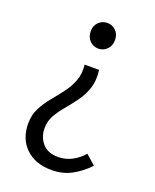

<svg xmlns="http://www.w3.org/2000/svg" viewBox="-135 -590 705 872"><g transform="rotate(20 217.5 -154.5)"><path d="M220.2 202.6Q142.1 202.6 95.7 158.2Q49.3 113.8 49.3 39.1Q49.3 -1.5 65.9 -34.2Q82.5 -66.9 106.7 -96.2Q130.9 -125.5 153.8 -155.5Q176.8 -185.5 190.4 -220.2Q204.1 -254.9 198.7 -298.8H268.6Q275.4 -250 263.2 -212.4Q251 -174.8 228.8 -143.8Q206.5 -112.8 182.9 -85Q159.2 -57.1 142.8 -28.6Q126.5 0 126.5 33.7Q126.5 76.2 152.1 106.4Q177.7 136.7 228.5 136.7Q263.2 136.7 294.2 120.8Q325.2 105 349.1 77.1L395.5 118.2Q362.8 153.8 319.3 178.2Q275.9 202.6 220.2 202.6ZM231.4 -388.2Q207.5 -388.2 190.2 -405.5Q172.9 -422.9 172.9 -451.2Q172.9 -478.5 190.2 -495.4Q207.5 -512.2 231.4 -512.2Q255.9 -512.2 273.2 -495.4Q290.5 -478.5 290.5 -451.2Q290.5 -422.9 273.2 -405.5Q255.9 -388.2 231.4 -388.2Z"/></g></svg>

Font: Akatab
Style: Regular
Weight: 400
Designer: SIL Global
Foundry: SIL Global
Version: Version 4.100